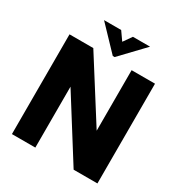

<svg xmlns="http://www.w3.org/2000/svg" viewBox="-215 -1116 1204 1272"><g transform="rotate(30 387.0 -479.5)"><path d="M239 0H60V-763H242L535 -300V-763H714V0H532L239 -466ZM394 -782H380L211 -959H342L387 -895L432 -959H563Z"/></g></svg>

Font: Open Sauce One Black
Style: Regular
Weight: 900
Designer: Alfredo Marco Pradil
Foundry: Creative Sauce Fz LLC
Version: Version 1.477